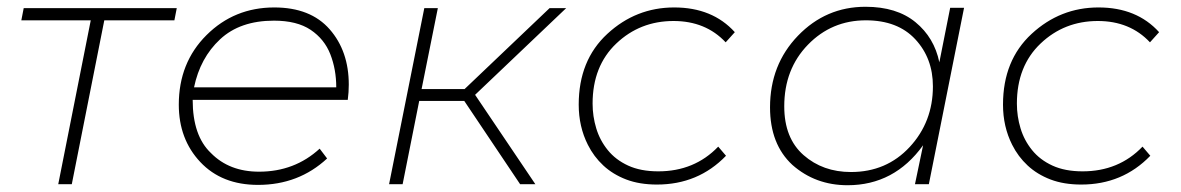

<svg xmlns="http://www.w3.org/2000/svg" viewBox="-20 -544 3489 567"><path d="M152 0 248 -484H43L50 -520H502L495 -484H288L192 0Z M742 2Q635 2 571.5 -65.5Q508 -133 508 -235Q508 -359 590 -440.5Q672 -522 790 -522Q897 -522 953.5 -457.5Q1010 -393 1010 -294Q1010 -272 1007 -249H549Q549 -143 603 -92Q657 -37 745 -37Q850 -37 924 -105L946 -76Q862 2 742 2ZM973 -286Q973 -339 955.5 -383.8Q938 -428.5 897.5 -455.8Q857 -483 789 -483Q689 -483 630 -428Q571 -373 553 -286Z M1233 -520H1273L1225 -281H1352L1603 -520H1652L1383 -264L1561 0H1516L1351 -246H1218L1169 0H1129Z M1920 1Q1868.5 1 1829.2 -14Q1790 -29 1761.8 -55.2Q1733.5 -81.5 1716 -116.5Q1689 -170 1689 -235Q1689 -366 1773.5 -444Q1858 -522 1971 -522Q2084 -522 2150 -449L2123 -419Q2064 -482 1969 -482Q1870 -482 1800 -415.5Q1730 -349 1730 -238Q1730 -200.5 1740.8 -165Q1751.5 -129.5 1774.8 -100.8Q1798 -72 1835 -55Q1872 -38 1924 -38Q2031 -38 2101 -111L2124 -84Q2042 1 1920 1Z M2483 3Q2388 3 2320 -57Q2254 -118 2254 -227Q2254 -353 2336.5 -438.5Q2419 -524 2536 -524Q2628 -524 2683.5 -478.5Q2739 -433 2754 -360L2786 -521H2827L2723 0H2682L2706 -115Q2621 3 2483 3ZM2493 -36Q2598 -36 2666.5 -110Q2735 -184 2735 -289Q2735 -372 2683 -428Q2631 -484 2537 -484Q2436 -484 2366 -412Q2296 -340 2296 -230Q2296 -136 2353 -86Q2410 -36 2493 -36Z M3173 1Q3121.5 1 3082.2 -14Q3043 -29 3014.8 -55.2Q2986.5 -81.5 2969 -116.5Q2942 -170 2942 -235Q2942 -366 3026.5 -444Q3111 -522 3224 -522Q3337 -522 3403 -449L3376 -419Q3317 -482 3222 -482Q3123 -482 3053 -415.5Q2983 -349 2983 -238Q2983 -200.5 2993.8 -165Q3004.5 -129.5 3027.8 -100.8Q3051 -72 3088 -55Q3125 -38 3177 -38Q3284 -38 3354 -111L3377 -84Q3295 1 3173 1Z"/></svg>

Font: Argentum Sans ExtraLight
Style: Italic
Weight: 200
Italic angle: -11°
Designer: Julieta Ulanovsky (font), Cristiano Sobral (main changes and remaster)
Foundry: Julieta Ulanovsky (font), Cristiano Sobral (main changes and remaster)
Version: Version 2.007;June 15, 2022;FontCreator 14.0.0.2814 64-bit; 